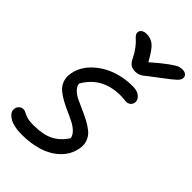

<svg xmlns="http://www.w3.org/2000/svg" viewBox="-285 -919 1103 1103"><g transform="rotate(45 267.0 -367.0)"><path d="M511.2 -826.2Q530.3 -826.2 540.3 -815.9Q550.3 -805.7 547.9 -790Q545.4 -777.3 528.6 -761.2Q511.7 -745.1 450.2 -699.2Q429.7 -684.6 406.5 -666Q383.3 -647.5 374.8 -641.1Q366.2 -634.8 353.8 -629.9Q341.3 -625 327.1 -625Q302.2 -625 287.6 -635.5Q272.9 -646 259.8 -674.8Q245.1 -703.6 227.5 -726.1Q210 -748.5 198.7 -757.8Q187.5 -767.1 180.9 -777.3Q174.3 -787.6 176.8 -798.8Q178.7 -810.5 190.9 -817.9Q203.1 -825.2 219.2 -825.2Q255.4 -825.2 280.5 -804Q305.7 -782.7 341.8 -716.8Q398.9 -767.1 434.8 -792.5Q470.7 -817.9 483.4 -822Q496.1 -826.2 511.2 -826.2ZM122.1 91.8Q52.7 91.8 16.6 68.1Q-19.5 44.4 -13.2 14.2Q-10.7 0 0 -9.5Q10.7 -19 25.9 -19Q36.6 -19 46.6 -12.9Q56.6 -6.8 76.7 -0.5Q96.7 5.9 130.9 5.9Q205.6 5.9 253.2 -17.1Q300.8 -40 335 -92.8Q331.5 -113.8 313.2 -131.8Q294.9 -149.9 269.3 -162.8Q243.7 -175.8 213.6 -189Q183.6 -202.1 156 -217.3Q128.4 -232.4 106.9 -251Q85.4 -269.5 75.9 -297.1Q66.4 -324.7 73.2 -358.9Q85 -418.5 132.3 -464.8Q179.7 -511.2 244.9 -534.4Q310.1 -557.6 378.9 -556.2Q415.5 -555.7 435.1 -537.6Q454.6 -519.5 451.2 -498Q448.2 -482.9 437.5 -474.4Q426.8 -465.8 410.2 -465.8Q407.2 -465.8 392.8 -467.5Q378.4 -469.2 366.2 -469.2Q215.3 -469.2 147 -349.1Q148.4 -328.6 165.8 -311.3Q183.1 -293.9 209 -281.2Q234.9 -268.6 265.4 -255.6Q295.9 -242.7 324.7 -227.3Q353.5 -211.9 376 -193.4Q398.4 -174.8 408.7 -146.7Q418.9 -118.7 412.1 -84Q400.4 -26.9 357.9 13.7Q315.4 54.2 255.1 73Q194.8 91.8 122.1 91.8Z"/></g></svg>

Font: Shantell Sans Irregular Bouncy
Style: Italic
Weight: 400
Italic angle: -11.31°
Designer: Stephen Nixon, Anya Danilova, Shantell Martin
Foundry: Arrow Type
Version: Version 1.006;[9816181b4]